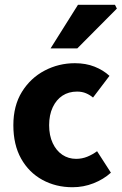

<svg xmlns="http://www.w3.org/2000/svg" viewBox="-20 -773 510 805"><path d="M284 12Q214 12 157.5 -19Q101 -50 68.5 -108Q36 -166 36 -248Q36 -330 72 -388Q108 -446 167 -477Q226 -508 294 -508Q340 -508 376.5 -493.5Q413 -479 439 -455L370 -364Q357 -375 340.5 -382Q324 -389 303 -389Q268 -389 242 -372Q216 -355 201 -323Q186 -291 186 -248Q186 -205 201 -173Q216 -141 241.5 -124Q267 -107 299 -107Q324 -107 346 -116Q368 -125 387 -139L445 -49Q414 -21 372 -4.5Q330 12 284 12ZM192 -570 307 -753H462L470 -737L304 -570Z"/></svg>

Font: Source Sans 3 ExtraLight
Style: Bold
Weight: 700
Version: Version 3.052;hotconv 1.1.0;makeotfexe 2.6.0